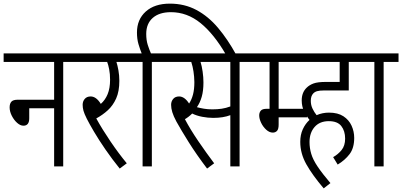

<svg xmlns="http://www.w3.org/2000/svg" viewBox="-20 -916 2214 1057"><path d="M0 -622H411V-575H328V0H278V-320H141V-265Q141 -224 109 -224Q92 -224 74.5 -239.5Q57 -255 45 -278.5Q33 -302 33 -325Q33 -345 42.5 -356Q52 -367 78 -367H278V-575H0Z M678 -17 639 12Q597 -40 560.5 -93Q524 -146 497.5 -191Q471 -236 458 -262Q444 -290 439.5 -306.5Q435 -323 435 -339Q435 -358 446.5 -371.5Q458 -385 479 -385Q510 -385 535 -344Q559 -365 572.5 -397.5Q586 -430 586 -477Q586 -509 581 -534.5Q576 -560 570 -575H399V-622H707V-575H621Q627 -556 632 -528.5Q637 -501 637 -471Q637 -413 619.5 -374Q602 -335 573.5 -309Q545 -283 510 -264Q543 -204 588.5 -137Q634 -70 678 -17Z M765 -575H695V-622H760Q751 -644 742.5 -672.5Q734 -701 734 -737Q734 -809 782.5 -852.5Q831 -896 915 -896Q996 -896 1061.5 -861Q1127 -826 1180.5 -762.5Q1234 -699 1280 -615H1224Q1158 -729 1084 -789Q1010 -849 921 -849Q857 -849 821 -817.5Q785 -786 785 -729Q785 -695 793.5 -668.5Q802 -642 811 -622H898V-575H816V0H765Z M1299 -575V0H1248V-282Q1209 -267 1154 -267Q1124 -267 1093 -273Q1062 -279 1038 -291Q1028 -281 1017.5 -273Q1007 -265 998 -260Q1028 -203 1072 -138.5Q1116 -74 1159 -17L1120 12Q1061 -66 1019 -133Q977 -200 951 -247Q935 -277 928.5 -298.5Q922 -320 922 -339Q922 -358 933.5 -371.5Q945 -385 966 -385Q996 -385 1021 -346Q1035 -367 1042.5 -395.5Q1050 -424 1050 -464Q1049 -525 1033 -575H886V-622H1381V-575ZM1149 -314Q1177 -314 1200.5 -317.5Q1224 -321 1248 -330V-575H1084Q1091 -553 1095.5 -522Q1100 -491 1100 -462Q1100 -416 1090.5 -383Q1081 -350 1064 -326Q1082 -321 1103 -317.5Q1124 -314 1149 -314Z M1514 -317H1670V-270H1514V-230Q1514 -205 1505 -195.5Q1496 -186 1482 -186Q1463 -186 1445.5 -202Q1428 -218 1417.5 -240Q1407 -262 1407 -281Q1407 -296 1415.5 -306.5Q1424 -317 1448 -317H1464V-575H1369V-622H1633V-575H1514Z M1814 -51Q1841 -66 1860.5 -90Q1880 -114 1880 -153Q1880 -195 1859 -222Q1838 -249 1790 -249Q1740 -249 1712 -217Q1684 -185 1684 -134Q1684 -101 1693.5 -69Q1703 -37 1728.5 1Q1754 39 1799 92L1762 121Q1700 48 1666.5 -11.5Q1633 -71 1633 -135Q1633 -174 1647 -204.5Q1661 -235 1684 -256Q1668 -275 1654.5 -302.5Q1641 -330 1641 -363Q1641 -407 1668 -433Q1683 -448 1706 -456.5Q1729 -465 1775 -465H1850V-575H1585V-622H1983V-575H1900V-418H1764Q1739 -418 1725.5 -414Q1712 -410 1704 -401Q1691 -387 1691 -361Q1691 -338 1700.5 -318Q1710 -298 1723 -282Q1755 -296 1791 -296Q1840 -296 1870.5 -276Q1901 -256 1915.5 -224Q1930 -192 1930 -157Q1930 -101 1904.5 -67.5Q1879 -34 1839 -10Z M2092 -575V0H2041V-575H1971V-622H2174V-575Z"/></svg>

Font: Noto Sans ExtraCondensed Light
Style: Italic
Weight: 300
Width: 2
Italic angle: -12°
Designer: Monotype Design Team
Foundry: Monotype Imaging Inc.
Version: Version 2.013; ttfautohint (v1.8.4.7-5d5b)